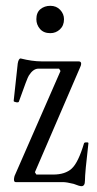

<svg xmlns="http://www.w3.org/2000/svg" viewBox="-20 -626 335 660"><path d="M153 -512Q130 -512 117.5 -526.5Q105 -541 105 -560Q105 -583 119 -594.5Q133 -606 153 -606Q174 -606 187 -592Q200 -578 200 -560Q200 -538 186 -525Q172 -512 153 -512ZM260 14Q253 14 233 6Q209 0 196 0H34Q28 0 28 -9Q28 -13 30 -21L188 -382L183 -390H112Q94 -390 79 -366Q74 -359 45 -277Q44 -273 35.5 -274.5Q27 -276 27 -279L41 -408Q44 -425 51 -425Q91 -415 123 -415H250Q259 -415 259 -407Q259 -402 256 -396L100 -34L105 -26H163Q204 -26 226.5 -46.5Q249 -67 269 -134Q270 -136 274 -136.5Q278 -137 281 -136.5Q284 -136 284 -134Q272 -32 272 -5Q272 14 260 14Z"/></svg>

Font: Junicode Cond Light
Style: Regular
Weight: 300
Width: 3
Designer: Peter S. Baker
Version: Version 2.201